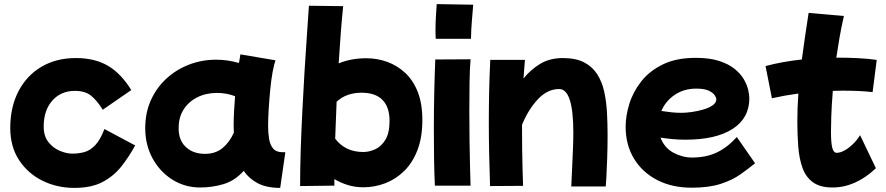

<svg xmlns="http://www.w3.org/2000/svg" viewBox="-20 -835 4317 936"><path d="M342 81Q258 81 187 46Q116 11 73 -54.5Q30 -120 30 -211Q30 -313 70 -390Q110 -467 182 -509.5Q254 -552 350 -552Q442 -552 506 -514.5Q570 -477 620 -396L481 -300Q453 -345 424 -368.5Q395 -392 345 -392Q277 -392 235 -344.5Q193 -297 193 -218Q193 -172 215.5 -143Q238 -114 271 -100Q304 -86 333 -86Q363 -86 391 -93.5Q419 -101 444 -127Q469 -153 489 -206L639 -126Q609 -71 572 -24Q535 23 480.5 52Q426 81 342 81Z M956 79Q881 79 820 40.5Q759 2 723.5 -63.5Q688 -129 688 -210Q688 -286 716 -347.5Q744 -409 792.5 -453Q841 -497 903 -520.5Q965 -544 1033 -544Q1090 -544 1145 -528Q1149 -549 1152 -570L1323 -541Q1316 -522 1309 -484Q1302 -446 1297.5 -399Q1293 -352 1290 -305Q1287 -258 1287 -220Q1287 -189 1291.5 -159.5Q1296 -130 1311 -111.5Q1326 -93 1357 -93H1371L1346 81Q1280 81 1237 58.5Q1194 36 1168 -2Q1125 46 1070 62.5Q1015 79 956 79ZM852 -190Q857 -142 891.5 -113.5Q926 -85 979 -85Q1030 -85 1064 -112.5Q1098 -140 1120 -188Q1119 -204 1119 -221Q1119 -256 1121 -293Q1123 -330 1126 -366Q1084 -382 1038 -382Q984 -382 941.5 -360.5Q899 -339 875 -301Q851 -263 851 -213Q851 -207 851 -201Q851 -195 852 -190Z M1443 72Q1443 -10 1446 -104Q1449 -198 1454 -295Q1459 -392 1464.5 -485Q1470 -578 1476 -660.5Q1482 -743 1486 -807L1653 -805Q1647 -748 1641.5 -677Q1636 -606 1631 -526Q1660 -538 1693.5 -544.5Q1727 -551 1766 -551Q1819 -551 1867.5 -533.5Q1916 -516 1955 -480Q1994 -444 2016.5 -387Q2039 -330 2039 -250Q2039 -165 2015 -103Q1991 -41 1950 -1Q1909 39 1857.5 58.5Q1806 78 1752 78Q1711 78 1675.5 67Q1640 56 1610 38Q1610 54 1610 70ZM1743 -383Q1668 -383 1621 -339Q1617 -247 1614 -159Q1663 -94 1751 -94Q1780 -94 1809.5 -107.5Q1839 -121 1859 -154Q1879 -187 1879 -246Q1879 -313 1844.5 -348Q1810 -383 1743 -383Z M2104 -646Q2104 -655 2103.5 -664.5Q2103 -674 2103 -686Q2103 -718 2105 -754Q2107 -790 2109 -815L2287 -812Q2284 -778 2280.5 -735Q2277 -692 2276 -646ZM2100 70Q2097 8 2096 -62.5Q2095 -133 2095 -204Q2095 -297 2097 -385Q2099 -473 2102 -545L2274 -546Q2270 -500 2269 -432.5Q2268 -365 2268 -291Q2268 -218 2269 -147Q2270 -76 2271.5 -18.5Q2273 39 2274 70Z M2369 72Q2366 -16 2364.5 -91Q2363 -166 2363 -239Q2363 -312 2364.5 -385.5Q2366 -459 2370 -543H2539Q2535 -498 2532 -452Q2566 -495 2613 -523.5Q2660 -552 2724 -552Q2787 -552 2827.5 -531Q2868 -510 2891.5 -473Q2915 -436 2925.5 -388.5Q2936 -341 2939 -286.5Q2942 -232 2942 -177Q2942 -117 2940 -62Q2938 -7 2936 30Q2934 67 2933 74H2765Q2767 33 2769 -13.5Q2771 -60 2773 -105.5Q2775 -151 2775 -188Q2775 -401 2706 -401Q2649 -401 2602.5 -351.5Q2556 -302 2525 -227Q2525 -217 2525 -207Q2525 -159 2525.5 -107.5Q2526 -56 2527.5 -9.5Q2529 37 2530 71Z M3352 80Q3256 80 3183.5 42.5Q3111 5 3070.5 -62Q3030 -129 3030 -217Q3030 -270 3048 -328.5Q3066 -387 3106 -438Q3146 -489 3211.5 -521Q3277 -553 3371 -553Q3439 -553 3485.5 -538Q3532 -523 3561.5 -499Q3591 -475 3606.5 -448Q3622 -421 3627.5 -396.5Q3633 -372 3633 -356Q3633 -259 3551.5 -206.5Q3470 -154 3321 -154Q3287 -154 3256.5 -157Q3226 -160 3200 -164Q3219 -114 3263 -90.5Q3307 -67 3354 -67Q3422 -67 3474 -91.5Q3526 -116 3572 -167L3661 -39Q3629 -13 3589.5 15Q3550 43 3493 61.5Q3436 80 3352 80ZM3374 -403Q3315 -403 3270 -373Q3225 -343 3204 -294Q3229 -290 3253.5 -287.5Q3278 -285 3302 -285Q3324 -285 3352.5 -289Q3381 -293 3408.5 -301Q3436 -309 3454 -321.5Q3472 -334 3472 -351Q3472 -359 3464 -371Q3456 -383 3435 -393Q3414 -403 3374 -403Z M4038 79Q3978 79 3943 53.5Q3908 28 3892 -17Q3876 -62 3871.5 -120Q3867 -178 3867 -242Q3867 -308 3872 -379Q3805 -370 3743 -356L3712 -513Q3795 -535 3889 -545Q3896 -596 3904 -652.5Q3912 -709 3922 -772L4094 -757Q4082 -705 4073 -653.5Q4064 -602 4057 -554Q4113 -554 4162.5 -551.5Q4212 -549 4254 -543L4234 -386Q4199 -390 4161.5 -391.5Q4124 -393 4086 -393Q4063 -393 4040 -392Q4034 -319 4032.5 -267Q4031 -215 4031 -193Q4031 -138 4037.5 -114Q4044 -90 4059 -90Q4076 -90 4097 -101.5Q4118 -113 4138.5 -133Q4159 -153 4173 -176L4250 -15Q4151 79 4038 79Z"/></svg>

Font: KN Bobohei
Style: Bold
Weight: 700
Designer: Kingnam Type Foundry
Version: Version 1.710;March 18, 2023